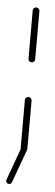

<svg xmlns="http://www.w3.org/2000/svg" viewBox="-57 -543 195 685"><g transform="rotate(5 40.5 -200.0)"><path d="M44.8 -0.4Q40 -0.4 36.5 -3.9Q33 -7.4 33 -12.2V-185.2Q33 -190.4 36.5 -193.9Q40 -197.4 44.8 -197.4Q50 -197.4 53.5 -193.9Q57 -190.4 57 -185.2V-12.2Q57 -7.4 53.5 -3.9Q50 -0.4 44.8 -0.4ZM44.8 -321.5Q40 -321.5 36.5 -325Q33 -328.5 33 -333.3V-506.3Q33 -511.5 36.5 -514.8Q40 -518.1 44.8 -518.1Q50 -518.1 53.5 -514.6Q57 -511.1 57 -506.3V-333.3Q57 -328.5 53.5 -325Q50 -321.5 44.8 -321.5ZM-8.1 107Q-8.1 104.1 -7.4 103L35.6 -15.9Q36.7 -18.9 39.6 -20.7Q42.6 -22.6 45.9 -22.6Q50.7 -22.6 53.7 -19.1Q56.7 -15.6 56.7 -11.5Q56.7 -10 55.9 -7.8L12.6 111.1Q11.5 114.1 8.7 115.9Q5.9 117.8 2.2 117.8Q-2.6 117.8 -5.4 114.4Q-8.1 111.1 -8.1 107Z"/></g></svg>

Font: 26F Galaxy Sans Thin
Style: Regular
Weight: 100
Designer: C₂₉H₂₅N₃O₅
Version: Version 1.100